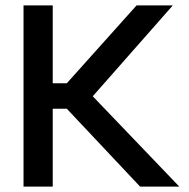

<svg xmlns="http://www.w3.org/2000/svg" viewBox="-20 -690 700 710"><path d="M67 -670V0H175V-288H227L498 0H643L323 -334L619 -670H485L227 -382H175V-670Z"/></svg>

Font: LT Wave Alt Medium
Style: Regular
Weight: 500
Designer: Daniel Lyons
Version: Version 2.5 (Glyphs App)